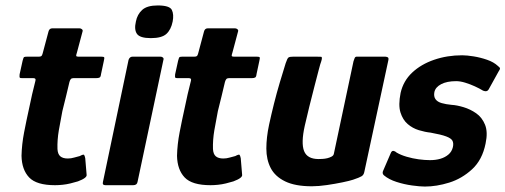

<svg xmlns="http://www.w3.org/2000/svg" viewBox="-20 -680 1856 705"><path d="M182 0Q114 0 87 -28.5Q60 -57 59 -108Q60 -150 68.5 -194Q77 -238 87 -283Q93 -312 98 -334Q103 -356 110 -383Q113 -393 103 -393H62Q54 -393 52.5 -395Q51 -397 52 -407L63 -457Q66 -469 68.5 -470.5Q71 -472 82 -472H123Q131 -472 133.5 -476Q136 -480 138 -489L158 -564Q161 -576 172 -576H272Q277 -576 281 -572.5Q285 -569 283 -564L263 -489Q259 -477 260 -474.5Q261 -472 267 -472H351Q361 -472 362.5 -469.5Q364 -467 361 -455L351 -408Q350 -398 346 -395.5Q342 -393 332 -393H249Q243 -393 240 -389.5Q237 -386 235 -379Q229 -353 222.5 -326.5Q216 -300 209 -272Q202 -237 196 -201.5Q190 -166 191 -133Q192 -114 201.5 -106Q211 -98 229 -98Q241 -98 252.5 -101.5Q264 -105 273 -107Q286 -114 288.5 -111.5Q291 -109 293 -99L298 -39Q301 -27 266 -14Q253 -10 238.5 -6.5Q224 -3 209.5 -1.5Q195 0 182 0Z M614 -601Q608 -571 591 -555.5Q574 -540 534 -540Q494 -540 483 -555.5Q472 -571 479 -601Q484 -627 502 -643.5Q520 -660 559 -660Q603 -660 611 -643.5Q619 -627 614 -601ZM485 -12Q483 0 469 0H367Q355 0 358 -12L452 -460Q456 -472 467 -472H569Q575 -472 578.5 -468.5Q582 -465 580 -460Z M753 0Q685 0 658 -28.5Q631 -57 630 -108Q631 -150 639.5 -194Q648 -238 658 -283Q664 -312 669 -334Q674 -356 681 -383Q684 -393 674 -393H633Q625 -393 623.5 -395Q622 -397 623 -407L634 -457Q637 -469 639.5 -470.5Q642 -472 653 -472H694Q702 -472 704.5 -476Q707 -480 709 -489L729 -564Q732 -576 743 -576H843Q848 -576 852 -572.5Q856 -569 854 -564L834 -489Q830 -477 831 -474.5Q832 -472 838 -472H922Q932 -472 933.5 -469.5Q935 -467 932 -455L922 -408Q921 -398 917 -395.5Q913 -393 903 -393H820Q814 -393 811 -389.5Q808 -386 806 -379Q800 -353 793.5 -326.5Q787 -300 780 -272Q773 -237 767 -201.5Q761 -166 762 -133Q763 -114 772.5 -106Q782 -98 800 -98Q812 -98 823.5 -101.5Q835 -105 844 -107Q857 -114 859.5 -111.5Q862 -109 864 -99L869 -39Q872 -27 837 -14Q824 -10 809.5 -6.5Q795 -3 780.5 -1.5Q766 0 753 0Z M1125 4Q1064 4 1027 -14Q990 -32 974 -63Q958 -94 958 -134.5Q958 -175 968 -222Q976 -259 986 -299Q996 -339 1007.5 -377.5Q1019 -416 1029 -448Q1035 -466 1039.5 -469Q1044 -472 1058 -472H1139Q1153 -472 1159 -471.5Q1165 -471 1159 -453Q1157 -449 1150.5 -424Q1144 -399 1134.5 -362.5Q1125 -326 1115.5 -287.5Q1106 -249 1099 -218Q1085 -155 1096.5 -125.5Q1108 -96 1150 -96Q1155 -96 1164 -96.5Q1173 -97 1181.5 -99Q1190 -101 1197.5 -105Q1205 -109 1206 -116L1278 -455Q1280 -460 1282 -466Q1284 -472 1290 -472H1394Q1398 -472 1403 -470Q1408 -468 1406 -459L1318 -50Q1316 -38 1308 -33Q1300 -28 1276 -20Q1264 -16 1237.5 -10.5Q1211 -5 1180.5 -0.5Q1150 4 1125 4Z M1414 -116Q1418 -127 1424.5 -126Q1431 -125 1436 -120Q1451 -111 1473 -104.5Q1495 -98 1517.5 -95Q1540 -92 1559 -92Q1580 -92 1597 -97Q1614 -102 1626.5 -112.5Q1639 -123 1643 -140Q1646 -154 1641.5 -163Q1637 -172 1618.5 -179Q1600 -186 1561 -193Q1541 -195 1518 -202Q1495 -209 1477 -224.5Q1459 -240 1450.5 -267Q1442 -294 1451 -339Q1461 -383 1493.5 -413.5Q1526 -444 1574 -460.5Q1622 -477 1677 -477Q1694 -477 1719 -473Q1744 -469 1768.5 -460.5Q1793 -452 1808 -438Q1816 -432 1816 -428.5Q1816 -425 1811 -418L1775 -353Q1769 -341 1754 -347Q1741 -355 1723.5 -363Q1706 -371 1688 -376.5Q1670 -382 1655 -382Q1621 -382 1600 -371Q1579 -360 1575 -342Q1572 -326 1579 -316Q1586 -306 1601.5 -301.5Q1617 -297 1638 -295Q1657 -294 1682 -286.5Q1707 -279 1728.5 -264Q1750 -249 1761 -222Q1772 -195 1763 -153Q1751 -93 1713.5 -58.5Q1676 -24 1629.5 -9.5Q1583 5 1540 5Q1522 5 1493 1Q1464 -3 1436 -12Q1408 -21 1390 -36Q1383 -42 1386 -51Z"/></svg>

Font: Glory
Style: Bold Italic
Weight: 700
Italic angle: -12°
Version: Version 1.011